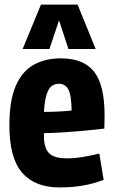

<svg xmlns="http://www.w3.org/2000/svg" viewBox="-20 -809 498 839"><path d="M239 10Q133 10 77 -54Q21 -118 21 -261Q21 -369 48.5 -433Q76 -497 126.5 -525.5Q177 -554 246 -554Q345 -554 391 -496Q437 -438 437 -305Q437 -296 436.5 -278Q436 -260 436 -247Q407 -244 363.5 -239.5Q320 -235 269.5 -231.5Q219 -228 172 -227Q172 -222 172 -214Q172 -163 194 -140Q216 -117 272 -117Q305 -117 341.5 -123Q378 -129 414 -138L433 -23Q388 -6 341.5 2Q295 10 239 10ZM172 -320Q207 -320 241.5 -322Q276 -324 293 -326Q292 -394 278.5 -418.5Q265 -443 237 -443Q220 -443 206.5 -433.5Q193 -424 184 -397Q175 -370 172 -320ZM79 -595 159 -789H319L398 -595H279L238 -720L196 -595Z"/></svg>

Font: Georama SemiCondensed
Style: Bold
Weight: 700
Width: 4
Designer: Jean-Baptiste Levee
Foundry: Production Type
Version: Version 1.000